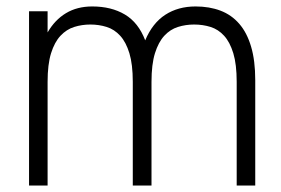

<svg xmlns="http://www.w3.org/2000/svg" viewBox="-20 -575 871 595"><path d="M391.5 -321.5Q391.5 -375.5 381 -410Q370.5 -444.5 352.5 -464.2Q334.5 -484 310.5 -491.5Q286.5 -499 260 -499Q234 -499 210 -491.5Q186 -484 167.5 -464.2Q149 -444.5 138.2 -410Q127.5 -375.5 127.5 -321.5V0H70V-540H127.5V-474.5Q150 -513.5 184.5 -534.2Q219 -555 266 -555Q325 -555 367 -530Q409 -505 430 -450Q452.5 -503.5 492.2 -529.2Q532 -555 586 -555Q629 -555 663.2 -542Q697.5 -529 721.5 -501.2Q745.5 -473.5 758.2 -430.2Q771 -387 771 -326.5V0H713.5V-321.5Q713.5 -375.5 703 -410Q692.5 -444.5 674.5 -464.2Q656.5 -484 632.5 -491.5Q608.5 -499 581.5 -499Q555.5 -499 531.5 -491.5Q507.5 -484 489.2 -464.2Q471 -444.5 460.2 -410Q449.5 -375.5 449.5 -321.5V0H391.5Z"/></svg>

Font: Vela Sans Light
Style: Regular
Weight: 300
Designer: Principal design: Mikhail Sharanda - project Manrope.
Design modification: Ravid Balaliev
Foundry: Mikhail Sharanda
Version: Version 1.001